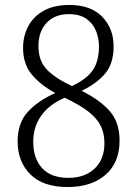

<svg xmlns="http://www.w3.org/2000/svg" viewBox="-20 -744 553 774"><path d="M253 10Q153 10 102 -41.5Q51 -93 51 -174Q51 -249 93 -294Q135 -339 203 -369Q145 -400 109 -442.5Q73 -485 73 -551Q73 -599 94 -638.5Q115 -678 156.5 -701Q198 -724 260 -724Q346 -724 392 -676.5Q438 -629 438 -557Q438 -488 404 -447.5Q370 -407 309 -378Q383 -341 422.5 -296Q462 -251 462 -177Q462 -88 405 -39Q348 10 253 10ZM270 -397Q331 -426 355 -462.5Q379 -499 379 -557Q379 -590 367 -619.5Q355 -649 328.5 -668Q302 -687 258 -687Q200 -687 167.5 -651.5Q135 -616 135 -559Q135 -498 169.5 -463Q204 -428 270 -397ZM256 -27Q321 -27 361 -64Q401 -101 401 -167Q401 -205 386.5 -235.5Q372 -266 337 -293.5Q302 -321 241 -350Q178 -323 146 -277.5Q114 -232 114 -173Q114 -105 150 -66Q186 -27 256 -27Z"/></svg>

Font: Noto Serif Ethiopic SemiCondensed Light
Style: Regular
Weight: 300
Width: 4
Designer: Monotype Design Team
Foundry: Monotype Imaging Inc.
Version: Version 2.102; ttfautohint (v1.8.4.7-5d5b)